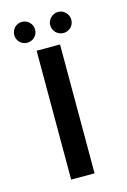

<svg xmlns="http://www.w3.org/2000/svg" viewBox="-100 -671 478 721"><g transform="rotate(-15 139.0 -310.5)"><path d="M176 0V-501H85V0ZM100 -579C100 -602 82 -620 59 -620C37 -620 19 -602 19 -579C19 -557 37 -539 59 -539C82 -539 100 -557 100 -579ZM200 -539C223 -539 241 -557 241 -580C241 -602 223 -621 200 -621C178 -621 159 -602 159 -580C159 -557 178 -539 200 -539Z"/></g></svg>

Font: Advent Pro
Style: SemiBold
Weight: 600
Designer: Andreas Kalpakidis
Foundry: Andreas Kalpakidis
Version: Version 2.002 2008